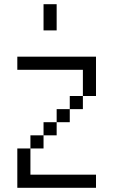

<svg xmlns="http://www.w3.org/2000/svg" viewBox="-20 -895 540 915"><path d="M437.5 0V-62.5H125Q125 -62.5 125 -187.5H62.5V0ZM125 -187.5H187.5V-250H125ZM187.5 -250H250V-312.5H187.5ZM250 -312.5H312.5V-375H250ZM312.5 -375H375V-437.5H312.5ZM375 -437.5H437.5V-625H62.5V-562.5H375Q375 -562.5 375 -437.5ZM187.5 -875Q187.5 -875 187.5 -750H250Q250 -750 250 -875Z"/></svg>

Font: CalcUnifontExMono
Style: Regular
Weight: 500
Version: Version 15.0.06